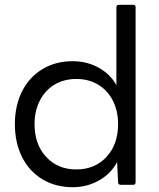

<svg xmlns="http://www.w3.org/2000/svg" viewBox="-20 -770 663 800"><path d="M42 -253Q42 -329 71.5 -388.5Q101 -448 156 -481.5Q211 -515 283 -515Q342 -515 391 -488Q440 -461 465 -415V-740Q465 -750 476 -750H535Q545 -750 545 -740V-11Q545 0 535 0H483Q472 0 472 -11L468 -95Q443 -47 393 -18.5Q343 10 283 10Q211 10 156 -23.5Q101 -57 71.5 -116.5Q42 -176 42 -253ZM472 -253Q472 -308 450 -351Q428 -394 388.5 -417.5Q349 -441 298 -441Q247 -441 207.5 -417.5Q168 -394 146 -351Q124 -308 124 -253Q124 -168 172.5 -116Q221 -64 298 -64Q375 -64 423.5 -116Q472 -168 472 -253Z"/></svg>

Font: LINE Seed Sans KR Regular
Style: Regular
Weight: 400
Designer: LINE VX Design & Sandoll Inc & Dalton Maag Ltd
Foundry: Sandoll Inc.
Version: Version 1.000